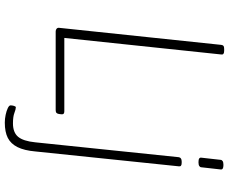

<svg xmlns="http://www.w3.org/2000/svg" viewBox="-97 -645 954 800"><g transform="rotate(90 380.0 -245.0)"><path d="M111 0Q104 0 99.5 -4Q95 -8 96 -15L167 -690Q168 -697 171.5 -699.5Q175 -702 184 -702H192Q209 -702 207 -690L138 -36H444Q451 -36 454 -33Q457 -30 456 -22L455 -14Q454 -7 450.5 -3.5Q447 0 439 0ZM491 212Q475 212 458.5 208.5Q442 205 430.5 199.5Q419 194 419 188Q419 185 419.5 181.5Q420 178 421 174.5Q422 171 423.5 168.5Q425 166 427 166Q435 166 450.5 172Q466 178 494 178Q532 178 550 156.5Q568 135 573 85L635 -513Q637 -525 653 -525H659Q667 -525 670.5 -522Q674 -519 673 -513L611 85Q607 131 593 159Q579 187 554.5 199.5Q530 212 491 212ZM656 -595Q645 -595 640.5 -598Q636 -601 637 -607L646 -687Q646 -692 651 -695.5Q656 -699 667 -699Q678 -699 682.5 -696Q687 -693 686 -687L677 -607Q677 -602 672 -598.5Q667 -595 656 -595Z"/></g></svg>

Font: Asap Thin
Style: Italic
Weight: 250
Italic angle: -6°
Designer: Pablo Cosgaya
Foundry: Omnibus-Type
Version: Version 3.001